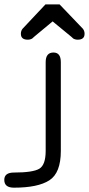

<svg xmlns="http://www.w3.org/2000/svg" viewBox="-139 -701 413 892"><path d="M143.6 0V-412.1C143.6 -442.1 132.2 -457 109.4 -457C85.3 -457 73.2 -442.1 73.2 -412.1V0C73.2 43.6 63.3 71.3 43.5 83C23.6 94.7 -15.6 100.6 -74.2 100.6C-104.2 100.6 -119.1 112 -119.1 134.8C-119.1 158.9 -104.2 170.9 -74.2 170.9C0 170.9 54.9 159.5 90.3 136.7C125.8 113.9 143.6 68.4 143.6 0ZM-34.2 -567.4C-39.4 -560.9 -42 -553.1 -42 -543.9C-42 -525.7 -31.2 -516.6 -9.8 -516.6C-5.2 -516.6 -1 -517.3 2.9 -518.6C6.8 -519.9 9.8 -521.3 11.7 -522.9C13.7 -524.6 16 -526.7 18.6 -529.3C21.2 -531.9 23.1 -533.5 24.4 -534.2L105.5 -601.6L187.5 -534.2L193.4 -529.3C196.6 -526 199.1 -523.8 200.7 -522.5C202.3 -521.2 205.1 -519.9 209 -518.6C212.9 -517.3 217.1 -516.6 221.7 -516.6C243.2 -516.6 253.9 -525.7 253.9 -543.9C253.9 -553.1 251.3 -560.9 246.1 -567.4L137.7 -680.7H72.3Z"/></svg>

Font: Jura
Style: DemiBold
Weight: 600
Version: Version 2.5.1